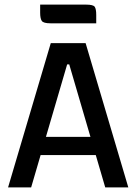

<svg xmlns="http://www.w3.org/2000/svg" viewBox="-20 -812 591 832"><path d="M15 0 200 -625H351L536 0H436L280 -533H271L115 0ZM107 -140V-219H446V-140ZM199 -711Q168 -711 161 -721.5Q154 -732 154 -757V-792H353Q384 -792 390.5 -782.5Q397 -773 397 -747V-711Z"/></svg>

Font: Changa
Style: Regular
Weight: 400
Designer: Eduardo Rodriguez Tunni
Foundry: Eduardo Rodriguez Tunni
Version: Version 3.003